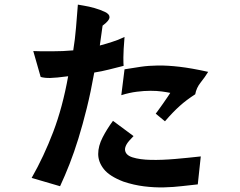

<svg xmlns="http://www.w3.org/2000/svg" viewBox="-20 -751 1040 831"><path d="M469 -228 558 -162Q535 -139 528 -126.5Q521 -114 521 -104Q522 -80 553.5 -70Q585 -60 633 -59Q681 -58 738.5 -63Q796 -68 849 -74L836 47Q805 50 768 54.5Q731 59 689.5 60Q648 61 603.5 55.5Q559 50 514 35Q454 12 429.5 -19Q405 -50 405 -84.5Q405 -119 424 -156Q443 -193 469 -228ZM424 -640 412 -554Q428 -558 440.5 -562Q453 -566 464.5 -569.5Q476 -573 489 -578Q502 -583 519 -591Q514 -531 514 -502.5Q514 -474 515 -466Q483 -458 451.5 -450Q420 -442 388 -437Q373 -353 355.5 -282.5Q338 -212 319.5 -152Q301 -92 281 -41Q261 10 240 55L117 19Q170 -74 210.5 -180.5Q251 -287 275 -421Q222 -414 197.5 -413.5Q173 -413 156 -418L124 -530Q139 -529 160 -529Q181 -529 204.5 -529Q228 -529 252 -530Q276 -531 297 -533Q305 -582 309 -631.5Q313 -681 317 -731Q321 -730 343 -726.5Q365 -723 389.5 -716Q414 -709 434 -699.5Q454 -690 454 -677Q454 -662 424 -640ZM505 -339 519 -451Q555 -457 589 -462Q623 -467 664 -467.5Q705 -468 757 -462Q809 -456 881 -440Q867 -417 848.5 -394Q830 -371 825 -343Q805 -330 789 -318Q773 -306 758 -292.5Q743 -279 727.5 -263Q712 -247 694 -226L654 -259Q654 -259 664 -272.5Q674 -286 685.5 -302.5Q697 -319 706.5 -333Q716 -347 717 -349Q703 -352 681 -355Q659 -358 631.5 -358Q604 -358 572 -354Q540 -350 505 -339Z"/></svg>

Font: D2Coding
Style: Bold
Weight: 700
Monospace: yes
Designer: Yong-Rak Park; Jeong-Hwan Yoon; Sang-Min Lee;
Foundry: NHN Corporation
Version: Version 1.3.2; Build 20180524